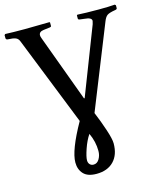

<svg xmlns="http://www.w3.org/2000/svg" viewBox="-148 -738 893 1063"><g transform="rotate(-15 298.0 -206.5)"><path d="M291 8.8Q270 40 255.1 83.5Q240.2 127 240.2 147Q240.2 161.6 248.5 170.4Q256.8 179.2 270 179.2Q290.5 179.2 302.7 158.7Q314.9 138.2 314.9 112.8Q314.9 59.1 291 8.8ZM257.8 -74.2 55.2 -584Q49.3 -600.6 35.2 -606.7Q21 -612.8 -11.2 -613.8Q-15.1 -613.8 -18.1 -616.7Q-21 -619.6 -21 -624V-641.1L-16.1 -646Q25.9 -644 97.2 -644Q106 -644 168.2 -645Q230.5 -646 237.8 -646L240.2 -643.1V-625Q240.2 -621.1 238.5 -619.6Q236.8 -618.2 231.9 -617.2L195.8 -612.8Q168 -609.4 168 -588.9Q168 -581.1 171.9 -571.8L313 -189H316.9L465.8 -573.2Q470.2 -588.4 470.2 -590.8Q471.7 -610.4 429.2 -613.8L401.9 -617.2Q394 -618.7 394 -624V-643.1L397.9 -646Q439.5 -643.1 519 -643.1Q577.1 -643.1 611.8 -646L617.2 -641.1V-625Q617.2 -617.7 605 -616.2Q571.8 -610.8 559.6 -602.3Q547.4 -593.8 538.1 -569.8L348.1 -95.2Q370.6 -41.5 388.9 13.9Q407.2 69.3 407.2 94.2Q407.2 159.2 371.6 196Q335.9 232.9 272.9 232.9Q222.2 232.9 198.5 207.5Q174.8 182.1 174.8 142.1Q174.8 72.8 257.8 -74.2Z"/></g></svg>

Font: Common Serif SemiBold
Style: Regular
Weight: 600
Designer: Philipp H. Poll, Khaled Hosny
Foundry: Stefan Peev, Context Ltd.
Version: Version 1.026